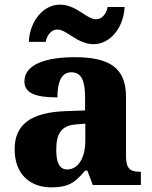

<svg xmlns="http://www.w3.org/2000/svg" viewBox="-20 -796 654 826"><path d="M383 -606C454 -606 512 -677 516 -766H443C439 -739 419 -713 394 -713C352 -713 309 -776 238 -776C166 -776 108 -705 104 -616H177C181 -643 200 -669 226 -669C269 -669 311 -606 383 -606ZM200 10C273 10 302 -9 346 -62H356L379 0H586V-57H582C537 -57 522 -73 522 -128V-381C522 -506 448 -550 301 -550C183 -550 85 -521 85 -446C85 -396 131 -377 227 -377C227 -447 246 -485 287 -485C331 -485 346 -448 346 -375V-321L265 -318C116 -313 43 -263 43 -154C43 -43 113 10 200 10ZM269 -67C236 -67 222 -96 222 -151C222 -221 243 -257 310 -261L347 -264V-191C347 -116 316 -67 269 -67Z"/></svg>

Font: Noto Serif Myanmar ExtraBold
Style: Regular
Weight: 800
Designer: Ben Mitchell and the Monotype Design Team
Foundry: Monotype Imaging Inc.
Version: Version 2.106